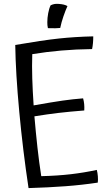

<svg xmlns="http://www.w3.org/2000/svg" viewBox="-20 -921 560 982"><path d="M480 13Q401 25 314.5 31.5Q228 38 126 41Q97 -151 78.5 -349.5Q60 -548 58 -691Q197 -715 281 -724Q365 -733 457 -735Q457 -717 455.5 -700.5Q454 -684 451 -670Q369 -669 293.5 -662.5Q218 -656 145 -644Q143 -584 145 -520Q147 -456 152 -382Q248 -399 300.5 -406.5Q353 -414 405 -418Q409 -404 410.5 -389Q412 -374 411 -356Q335 -350 279.5 -343.5Q224 -337 156 -326Q163 -244 171.5 -167Q180 -90 191 -20Q274 -22 342.5 -30Q411 -38 475 -52Q479 -38 480.5 -19Q482 0 480 13ZM281 -901Q295 -900 305.5 -897.5Q316 -895 325 -890Q315 -868 304.5 -837.5Q294 -807 288 -778Q279 -777 263 -776.5Q247 -776 225 -777Q223 -785 222.5 -792.5Q222 -800 222 -808Q222 -829 226.5 -853.5Q231 -878 239 -894Q250 -899 259 -900.5Q268 -902 281 -901Z"/></svg>

Font: Atma
Style: Regular
Weight: 400
Designer: Gregori Vincens, Jeremie Hornus, Riccardo Olocco, Yoann Minet.
Foundry: black foundry
Version: Version 1.102;PS 1.100;hotconv 1.0.86;makeotf.lib2.5.63406